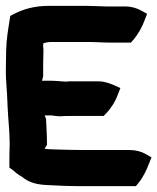

<svg xmlns="http://www.w3.org/2000/svg" viewBox="-21 -649 536 654"><path d="M-1 -400C-1 -376 2 -349 3 -328L5 -283C7 -240 12 -201 12 -158C11 -135 11 -111 11 -90V-78L21 -71C29 -65 38 -55 55 -46C76 -28 103 -21 133 -19C170 -17 209 -15 248 -15H442L450 -25C466 -44 478 -69 487 -93L495 -113L476 -124C460 -133 441 -138 421 -138H266C233 -138 200 -139 165 -140C154 -140 142 -141 131 -142C133 -145 134 -148 136 -151L139 -155V-160C139 -189 137 -214 136 -241V-244L134 -248C133 -251 133 -252 131 -256H154C157 -256 169 -253 183 -253H184H185C197 -254 209 -254 222 -254H332L340 -262C356 -279 371 -301 380 -326L389 -349L367 -359C355 -364 336 -372 314 -372H217C215 -372 212 -372 207 -371C192 -371 172 -374 151 -374H122C123 -378 124 -382 125 -385L126 -388V-429C126 -445 127 -461 127 -479V-480V-481C126 -495 125 -490 126 -497L127 -499V-502C134 -504 143 -506 155 -506H286C305 -506 327 -504 350 -504H425L433 -513C449 -532 463 -556 472 -581L480 -602L460 -613C446 -621 427 -627 405 -627H341C323 -627 300 -629 277 -629H144C97 -629 58 -618 26 -601L14 -595L12 -582C7 -550 1 -517 0 -478C0 -458 -1 -438 -1 -417Z"/></svg>

Font: SolarCharger
Style: 1050
Weight: 1000
Designer: Mew Too
Foundry: Cannot Into Space Fonts/KineticPlasma Fonts
Version: Version 1.100